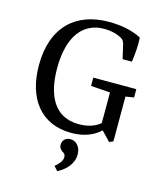

<svg xmlns="http://www.w3.org/2000/svg" viewBox="-117 -663 812 961"><g transform="rotate(15 289.5 -182.5)"><path d="M504 -5V-237L547 -244V-287H324V-244L424 -237V-78C394 -53 355 -43 314 -43C186 -43 137 -147 137 -286C137 -458 210 -537 314 -537C354 -537 386 -527 406 -515C417 -509 421 -501 425 -487L442 -414H490C496 -457 500 -499 497 -541C448 -567 388 -577 328 -577C159 -577 45 -477 45 -277C45 -107 129 9 289 9C352 9 401 -10 438 -44L484 4ZM348 106C349 68 325 40 294 40C270 40 253 56 253 79C253 96 263 105 271 111C278 115 287 119 287 136C287 156 269 175 251 190L271 212C312 191 348 154 348 106Z"/></g></svg>

Font: Yrsa
Style: Regular
Weight: 400
Designer: Anna Giedrys (Yrsa+Rasa design), David Brezina (Yrsa art-direction, Rasa art-direction, design)
Foundry: Rosetta Type Foundry
Version: Version 1.001;PS 1.1;hotconv 1.0.88;makeotf.lib2.5.647800